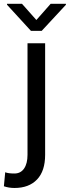

<svg xmlns="http://www.w3.org/2000/svg" viewBox="-57 -750 358 984"><path d="M174.3 -528.3H84V43.5C84 73.4 78.1 96.8 66.4 113.8C54.7 130.7 38.2 139.2 17.1 139.2C-4.7 139.2 -20.5 137 -30.3 132.8L-37.1 204.6C-20.2 210.4 -2.1 213.4 17.1 213.4C66.6 213.4 105.1 198.9 132.8 169.9C160.5 141 174.3 98.8 174.3 43.5ZM129.4 -647.5 55.7 -730.5H-21V-725.6L101.6 -591.8H156.7L280.8 -725.6V-730.5H202.6Z"/></svg>

Font: Roboto1
Style: rg
Weight: 400
Designer: Google
Version: Version 2.137; 2017